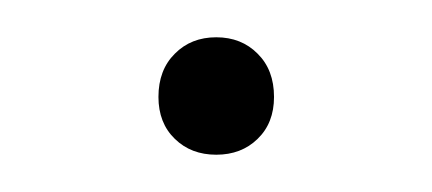

<svg xmlns="http://www.w3.org/2000/svg" viewBox="-20 -78 232 103"><path d="M96 5Q82.5 5 73.8 -3.5Q65 -12 65 -26Q65 -40.5 73.8 -49.2Q82.5 -58 96 -58Q109.5 -58 118.2 -49.2Q127 -40.5 127 -26Q127 -12 118.2 -3.5Q109.5 5 96 5Z"/></svg>

Font: Encode Sans SmCnd Th
Style: Regular
Weight: 100
Width: 4
Designer: Multiple Designers
Foundry: Impallari Type
Version: Version 3.002; ttfautohint (v1.8.3) -l 8 -r 50 -G 200 -x 14 